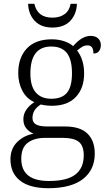

<svg xmlns="http://www.w3.org/2000/svg" viewBox="-20 -751 565 1011"><path d="M35 88Q35 32 70.5 -3Q106 -38 157 -47Q134 -56 118.5 -75Q103 -94 103 -123Q103 -151 119 -174Q135 -197 161 -213Q119 -232 97.5 -273.5Q76 -315 76 -366Q76 -448 121.5 -496Q167 -544 253 -544Q288 -544 318 -534Q348 -524 365 -508Q411 -562 457 -562Q483 -562 497 -548.5Q511 -535 511 -514Q511 -494 501 -481.5Q491 -469 472 -469Q472 -512 442 -512Q426 -512 414.5 -505.5Q403 -499 386 -485Q423 -437 423 -364Q423 -287 379.5 -240.5Q336 -194 253 -194Q239 -194 221.5 -196Q204 -198 195 -201Q151 -174 151 -130Q151 -106 170 -95.5Q189 -85 230 -85H323Q402 -85 440.5 -47.5Q479 -10 479 58Q479 143 417 191.5Q355 240 234 240Q136 240 85.5 200Q35 160 35 88ZM359 -365Q359 -438 332 -472Q305 -506 250 -506Q140 -506 140 -364Q140 -297 168.5 -264Q197 -231 250 -231Q306 -231 332.5 -262.5Q359 -294 359 -365ZM421 68Q421 16 394.5 -4.5Q368 -25 312 -25H217Q161 -25 126.5 0.5Q92 26 92 85Q92 202 237 202Q334 202 377.5 167.5Q421 133 421 68ZM128 -731H161Q177 -658 256 -658Q294 -658 319.5 -676Q345 -694 352 -731H385Q383 -676 350 -641Q317 -606 256 -606Q196 -606 163 -641Q130 -676 128 -731Z"/></svg>

Font: Noto Serif Light
Style: Regular
Weight: 300
Designer: Monotype Design Team
Foundry: Monotype Imaging Inc.
Version: Version 1.001